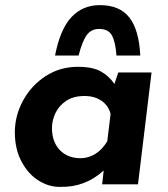

<svg xmlns="http://www.w3.org/2000/svg" viewBox="-20 -720 658 750"><path d="M572 -437 519 0H379L385 -54Q313 12 216 10Q172 11 131 -14.5Q90 -40 64 -89Q38 -138 38 -203Q38 -268 70 -327Q102 -386 158 -422.5Q214 -459 284 -459Q342 -459 374 -441Q406 -423 427 -392L442 -437ZM412 -275Q404 -307 377 -326Q350 -345 310 -345Q267 -345 238.5 -326Q210 -307 196.5 -278Q183 -249 183 -220Q183 -166 213.5 -134Q244 -102 295 -102Q325 -102 352 -118.5Q379 -135 399 -168ZM528 -503H435Q431 -557 417 -582Q403 -607 367 -607Q336 -607 318.5 -582.5Q301 -558 287 -503H195Q215 -606 259 -653Q303 -700 370 -700Q447 -700 485 -652Q523 -604 528 -503Z"/></svg>

Font: Josefin Sans
Style: Bold Italic
Weight: 700
Italic angle: -7°
Designer: Santiago Orozco
Foundry: Typemade
Version: Version 2.000